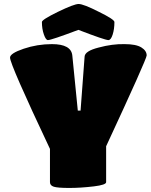

<svg xmlns="http://www.w3.org/2000/svg" viewBox="-20 -929 748 953"><path d="M228 -24.9V-189.9Q29.8 -609.4 29.8 -643.1Q29.8 -664.1 97.2 -687Q165 -710 237.8 -710Q333 -710 338.9 -653.8L366.2 -379.9H379.9L399.9 -647.9Q401.4 -675.8 469.2 -692.9Q537.6 -711.4 598.1 -710Q655.3 -710 681.6 -693.6Q708 -677.2 708 -653.8Q708 -636.2 506.8 -203.1V-24.9Q506.8 -11.2 445.8 -3.9Q380.4 3.9 324.2 3.9Q266.1 3.9 247.1 -2.2Q228 -8.3 228 -24.9ZM188 -819.8Q188 -831.5 267.1 -870.1Q347.7 -909.2 370.1 -909.2Q394.5 -909.2 471.2 -870.1Q547.9 -832.5 547.9 -819.8Q547.9 -784.2 539.1 -757.1Q530.3 -730 518.1 -730Q501 -730 369.1 -780.8Q234.4 -730 217.8 -730Q207.5 -730 197.8 -757.8Q188 -785.6 188 -819.8Z"/></svg>

Font: GGS TheRock Black
Style: Regular
Weight: 900
Designer: Rodrigo Fuenzalida (2012); Goodgame Studios (2014)
Foundry: Rodrigo Fuenzalida,2012;  GGS,2014
Version: Version 1.002 | FøM Mod